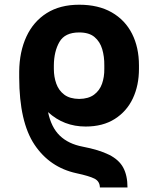

<svg xmlns="http://www.w3.org/2000/svg" viewBox="-20 -573 680 825"><path d="M348.1 -29.3Q253.9 -29.3 186.5 -91.3Q200.2 -25.4 237.1 10Q273.9 45.4 335 57.1Q406.2 70.8 448.7 92Q491.2 113.3 509.5 147.2Q527.8 181.2 527.8 232.4H409.2Q408.7 206.1 386 194.6Q363.3 183.1 308.6 171.4Q193.8 146.5 128.4 48.8Q63 -48.8 62.5 -239.7V-266.1Q63.5 -351.1 93.5 -415.8Q123.5 -480.5 180.7 -516.6Q237.8 -552.7 320.3 -552.7Q402.8 -552.7 460.2 -519.8Q517.6 -486.8 547.4 -428Q577.1 -369.1 577.1 -292V-276.9Q577.1 -206.1 550.8 -150.1Q524.4 -94.2 473.1 -61.8Q421.9 -29.3 348.1 -29.3ZM320.3 -147.9Q360.4 -148.4 384.3 -166.3Q408.2 -184.1 418.5 -213.4Q428.7 -242.7 428.2 -276.9V-292Q428.7 -329.6 419.2 -361.8Q409.7 -394 386.2 -413.8Q362.8 -433.6 320.3 -433.6Q258.8 -433.6 235.4 -392.8Q211.9 -352.1 211.4 -292V-276.9Q211.4 -242.7 221.9 -213.4Q232.4 -184.1 256.1 -166.3Q279.8 -148.4 320.3 -147.9Z"/></svg>

Font: Inter Tight
Style: Bold
Weight: 700
Designer: Rasmus Andersson
Foundry: rsms
Version: Version 3.004; ttfautohint (v1.8.4.7-5d5b)